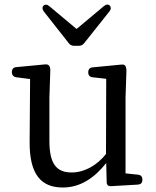

<svg xmlns="http://www.w3.org/2000/svg" viewBox="-20 -814 696 855"><path d="M260 21C337 21 400 -21 453 -88L455 -4C455 10 462 16 475 15L595 8C607 7 614 0 614 -12V-15C614 -27 607 -35 595 -36L539 -42V-379L543 -499C543 -508 541 -516 538 -521C534 -527 527 -527 516 -526L392 -514C380 -513 373 -505 373 -493V-491C373 -479 380 -471 392 -470L453 -463L452 -128C411 -77 356 -46 299 -46C234 -46 200 -81 200 -186V-379L204 -499C204 -509 203 -515 199 -521C195 -527 188 -528 178 -527L52 -515C40 -514 33 -506 33 -494V-492C33 -480 40 -472 52 -470L114 -462L112 -186C110 -32 167 21 260 21ZM175 -763 286 -622C292 -614 300 -610 310 -610H331C341 -610 349 -614 355 -622L468 -764C475 -773 475 -782 469 -789C462 -796 452 -795 443 -787L321 -685L199 -787C190 -795 180 -795 174 -789C167 -782 168 -773 175 -763Z"/></svg>

Font: 寒蝉锦书宋 Text
Style: Regular
Weight: 400
Designer: 寒蝉锦书宋{Warren} 思源宋体{Ryoko NISHIZUKA 西塚涼子 (kana & ideographs); Frank Grießhammer (Latin, Greek & Cyrillic); Wenlong ZHANG 
Foundry: Adobe & ChillType
Version: Version 2.000;Glyphs 3.1.1 (3135)